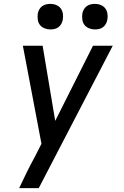

<svg xmlns="http://www.w3.org/2000/svg" viewBox="-20 -756 640 991"><path d="M79 215Q98 174 118 133.5Q138 93 160 53L194 -14L98 -520H200L265 -132L460 -520H562L180 215ZM470 -604Q454 -604 439.5 -610Q425 -616 416 -627.5Q407 -639 405 -654.5Q403 -670 405 -686Q407 -697 412.5 -707Q418 -717 427.5 -724Q437 -731 448 -733.5Q459 -736 470 -736Q486 -736 500.5 -730Q515 -724 523.5 -712.5Q532 -701 534.5 -685.5Q537 -670 534 -654Q532 -643 526.5 -633Q521 -623 512 -616Q503 -609 492 -606.5Q481 -604 470 -604ZM240 -604Q224 -604 209.5 -610Q195 -616 186 -627.5Q177 -639 175 -654.5Q173 -670 175 -686Q177 -697 182.5 -707Q188 -717 197.5 -724Q207 -731 218 -733.5Q229 -736 240 -736Q256 -736 270.5 -730Q285 -724 293.5 -712.5Q302 -701 304.5 -685.5Q307 -670 304 -654Q302 -643 296.5 -633Q291 -623 282 -616Q273 -609 262 -606.5Q251 -604 240 -604Z"/></svg>

Font: Iosevka Aile Medium Oblique
Style: Regular
Weight: 500
Italic angle: -9°
Designer: Belleve Invis
Foundry: Belleve Invis
Version: Version 31.1.0; ttfautohint (v1.8.4)